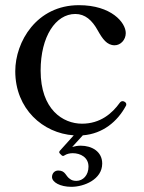

<svg xmlns="http://www.w3.org/2000/svg" viewBox="-20 -511 555 742"><path d="M461 -118C458 -120 455 -120 453 -120C450 -120 446 -118 443 -114C413 -72 367 -33 297 -33C223 -33 137 -88 137 -238C137 -370 195 -457 271 -457C309 -457 336 -433 358 -393C376 -361 393 -336 423 -336C446 -336 466 -357 466 -383C466 -424 410 -491 285 -491C121 -491 39 -349 39 -236C39 -90 146 4 265 12L211 72C208 76 208 79 212 83L218 89C222 93 226 92 230 89C238 84 249 81 261 81C291 81 322 97 322 133C322 166 301 188 275 188C264 188 256 185 251 181C233 170 234 148 205 148C190 148 181 160 181 173C181 193 212 211 256 211C304 211 375 183 375 121C375 74 334 52 292 52C281 52 269 54 259 57L300 12C378 6 434 -42 466 -101C468 -104 468 -105 468 -108C468 -112 466 -115 461 -118Z"/></svg>

Font: Shippori Mincho OTF Medium
Style: Regular
Weight: 500
Designer: FONTDASU
Foundry: FONTDASU / Google Inc. / but / Adobe
Version: Version 3.300;hotconv 1.0.109;makeotfexe 2.5.65596